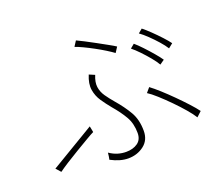

<svg xmlns="http://www.w3.org/2000/svg" viewBox="-118 -925 1235 1064"><g transform="rotate(-20 500.0 -393.0)"><path d="M470 -36Q423 -36 368 -65Q370 -72 371.5 -83.5Q373 -95 374 -105Q399 -88 423 -81Q447 -74 471 -74Q512 -74 539 -93Q566 -112 566 -151Q566 -207 542 -248.5Q518 -290 480 -334Q456 -363 435 -394Q414 -425 408 -462.5Q402 -500 422 -548L455 -534Q439 -496 443 -466.5Q447 -437 465 -411Q483 -385 507 -357Q547 -311 574.5 -264Q602 -217 602 -151Q602 -96 562.5 -66Q523 -36 470 -36ZM907 -119Q893 -142 865.5 -174Q838 -206 805.5 -239Q773 -272 742 -300Q711 -328 690 -341L713 -368Q736 -351 767 -323Q798 -295 831 -262Q864 -229 892 -198.5Q920 -168 936 -146ZM95 -93 70 -121Q90 -133 126 -154.5Q162 -176 202 -200Q242 -224 276.5 -244.5Q311 -265 329 -276Q329 -276 331 -267Q333 -258 334.5 -249.5Q336 -241 336 -240Q321 -233 289 -214Q257 -195 219 -172.5Q181 -150 147.5 -128.5Q114 -107 95 -93ZM603 -609Q587 -621 560.5 -637.5Q534 -654 503.5 -670.5Q473 -687 445.5 -700Q418 -713 400 -719L420 -750Q435 -743 463.5 -728.5Q492 -714 523.5 -696.5Q555 -679 582.5 -664Q610 -649 623 -640ZM890 -532Q877 -553 854 -579Q831 -605 806 -629Q781 -653 761 -667L785 -687Q803 -673 829 -648Q855 -623 879.5 -596.5Q904 -570 916 -553ZM814 -464Q802 -485 780 -511.5Q758 -538 734 -563Q710 -588 691 -603L715 -623Q733 -608 758 -581.5Q783 -555 806 -528Q829 -501 841 -483Z"/></g></svg>

Font: Zen Kaku Gothic New Light
Style: Regular
Weight: 300
Designer: Yoshimichi Ohira
Foundry: Positype
Version: Version 1.002